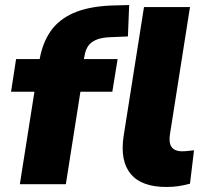

<svg xmlns="http://www.w3.org/2000/svg" viewBox="-20 -733 826 764"><path d="M59 0 117 -368H24L44 -498H167L133 -469L137 -493Q148 -560 180.5 -607.5Q213 -655 272 -681Q331 -707 421 -711L494 -713L489 -588L419 -585Q387 -584 365 -575.5Q343 -567 331.5 -551Q320 -535 316 -509L312 -489L303 -498H448L427 -368H300L242 0ZM642 11Q543 11 500 -41Q457 -93 472 -192L553 -705H736L656 -197Q653 -175 657 -160.5Q661 -146 673 -138.5Q685 -131 705 -131Q717 -131 728.5 -132.5Q740 -134 752 -135L736 -2Q714 4 691.5 7.5Q669 11 642 11Z"/></svg>

Font: Nunito Sans 10pt Black
Style: Italic
Weight: 900
Italic angle: -9°
Designer: Vernon Adams
Foundry: Vernon Adams
Version: Version 3.101;gftools[0.9.27]